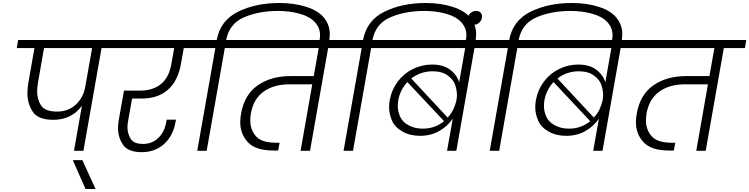

<svg xmlns="http://www.w3.org/2000/svg" viewBox="-20 -1007 5003 1282"><path d="M799 -686H658L537 0H474L527 -301Q495 -256 446.5 -231.5Q398 -207 337 -207Q233 -207 198 -262Q163 -317 163 -383Q163 -415 169 -452L210 -686H92L101 -740H808ZM595 -686H274L233 -452Q228 -421 228 -395Q228 -344 254 -303Q280 -262 362 -262Q436 -262 486.5 -309Q537 -356 549 -426Z M551 255 466 62H530L618 255Z M862 -349 836 -203Q831 -178 831 -157Q831 -117 851.5 -81.5Q872 -46 936 -46Q995 -46 1036.5 -85.5Q1078 -125 1090 -191L1093 -208H1155L1152 -192Q1136 -100 1075.5 -45.5Q1015 9 927 9Q834 9 801 -41Q768 -91 768 -151Q768 -177 773 -206L808 -402H915Q1002 -402 1055.5 -446.5Q1109 -491 1124 -579L1143 -686H741L750 -740H1344L1335 -686H1207L1188 -579Q1168 -467 1101.5 -408Q1035 -349 925 -349Z M1846 -987Q1945 -987 2026 -961Q2107 -935 2144.5 -887Q2182 -839 2182 -781Q2182 -762 2179 -741L2176 -724H2112L2114 -740Q2117 -757 2117 -773Q2117 -821 2082.5 -859Q2048 -897 1980.5 -915.5Q1913 -934 1837 -934Q1708 -934 1609.5 -891.5Q1511 -849 1490 -740H1631L1622 -686H1481L1360 0H1297L1418 -686H1277L1286 -740H1427Q1451 -870 1569 -928.5Q1687 -987 1846 -987Z M2312 -686H2171L2050 0H1987L2065 -444H1912Q1808 -444 1740 -395Q1672 -346 1655 -249Q1651 -224 1651 -202Q1651 -142 1688.5 -98Q1726 -54 1824 -54H1847L1837 -2H1806Q1686 -2 1635 -57.5Q1584 -113 1584 -191Q1584 -218 1590 -250Q1612 -375 1700.5 -437Q1789 -499 1920 -499H2075L2108 -686H1564L1573 -740H2321Z M2823 -987Q2922 -987 3003 -961Q3084 -935 3121.5 -887Q3159 -839 3159 -781Q3159 -762 3156 -741L3153 -724H3089L3091 -740Q3094 -757 3094 -773Q3094 -821 3059.5 -859Q3025 -897 2957.5 -915.5Q2890 -934 2814 -934Q2685 -934 2586.5 -891.5Q2488 -849 2467 -740H2608L2599 -686H2458L2337 0H2274L2395 -686H2254L2263 -740H2404Q2428 -870 2546 -928.5Q2664 -987 2823 -987Z M3297 -740 3288 -686H3148L3027 0H2965L3003 -215Q2969 -164 2912.5 -132Q2856 -100 2784 -100Q2717 -100 2666.5 -129Q2616 -158 2597 -202.5Q2578 -247 2578 -290Q2578 -313 2582 -337Q2595 -408 2636 -462.5Q2677 -517 2737.5 -546.5Q2798 -576 2865 -576Q2938 -576 2983.5 -543Q3029 -510 3046 -458L3086 -686H2541L2550 -740ZM2869 -531Q2789 -531 2726 -483L2969 -222Q2993 -247 3007.5 -278Q3022 -309 3028 -339Q3031 -356 3031 -373Q3031 -403 3019.5 -439Q3008 -475 2969.5 -503Q2931 -531 2869 -531ZM2639 -337Q2636 -317 2636 -299Q2636 -264 2651.5 -228.5Q2667 -193 2708 -170.5Q2749 -148 2803 -148Q2884 -148 2945 -198L2700 -459Q2652 -407 2639 -337Z M3198 -888Q3194 -868 3178 -854.5Q3162 -841 3142 -841Q3122 -841 3112.5 -852.5Q3103 -864 3103 -878Q3103 -883 3104 -888Q3107 -908 3123 -921Q3139 -934 3159 -934Q3179 -934 3189 -922.5Q3199 -911 3199 -896Q3199 -892 3198 -888Z M3799 -987Q3898 -987 3979 -961Q4060 -935 4097.5 -887Q4135 -839 4135 -781Q4135 -762 4132 -741L4129 -724H4065L4067 -740Q4070 -757 4070 -773Q4070 -821 4035.5 -859Q4001 -897 3933.5 -915.5Q3866 -934 3790 -934Q3661 -934 3562.5 -891.5Q3464 -849 3443 -740H3584L3575 -686H3434L3313 0H3250L3371 -686H3230L3239 -740H3380Q3404 -870 3522 -928.5Q3640 -987 3799 -987Z M4273 -740 4264 -686H4124L4003 0H3941L3979 -215Q3945 -164 3888.5 -132Q3832 -100 3760 -100Q3693 -100 3642.5 -129Q3592 -158 3573 -202.5Q3554 -247 3554 -290Q3554 -313 3558 -337Q3571 -408 3612 -462.5Q3653 -517 3713.5 -546.5Q3774 -576 3841 -576Q3914 -576 3959.5 -543Q4005 -510 4022 -458L4062 -686H3517L3526 -740ZM3845 -531Q3765 -531 3702 -483L3945 -222Q3969 -247 3983.5 -278Q3998 -309 4004 -339Q4007 -356 4007 -373Q4007 -403 3995.5 -439Q3984 -475 3945.5 -503Q3907 -531 3845 -531ZM3615 -337Q3612 -317 3612 -299Q3612 -264 3627.5 -228.5Q3643 -193 3684 -170.5Q3725 -148 3779 -148Q3860 -148 3921 -198L3676 -459Q3628 -407 3615 -337Z M4954 -686H4813L4692 0H4629L4707 -444H4554Q4450 -444 4382 -395Q4314 -346 4297 -249Q4293 -224 4293 -202Q4293 -142 4330.5 -98Q4368 -54 4466 -54H4489L4479 -2H4448Q4328 -2 4277 -57.5Q4226 -113 4226 -191Q4226 -218 4232 -250Q4254 -375 4342.5 -437Q4431 -499 4562 -499H4717L4750 -686H4206L4215 -740H4963Z"/></svg>

Font: Fz Poppins Light
Style: Italic
Weight: 300
Italic angle: -10°
Designer: Ninad Kale (Devanagari), Jonny Pinhorn (Latin)
Foundry: Indian Type Foundry
Version: Vit hóa bi Vntype.Com & FontZin.Com